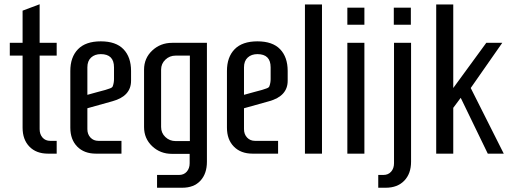

<svg xmlns="http://www.w3.org/2000/svg" viewBox="-20 -721 2392 901"><path d="M166 -460V-115Q166 -91 179.5 -75.5Q193 -60 216 -60H246V0H205Q150 0 118 -33Q86 -66 86 -122V-460H26V-520H86V-671L166 -701V-520H246V-460Z M442 -60H550V0H430Q375 0 342.5 -33Q310 -66 310 -122V-388Q310 -453 346 -490Q382 -527 453 -527Q524 -527 559.5 -490Q595 -453 595 -388V-342Q595 -270 508 -246L390 -213V-115Q390 -91 404.5 -75.5Q419 -60 442 -60ZM390 -405V-276Q413 -283 439 -289.5Q465 -296 474.5 -299Q484 -302 495.5 -306Q507 -310 509 -316Q515 -332 515 -350V-405Q515 -467 453 -467Q425 -467 407.5 -451Q390 -435 390 -405Z M951 -520V38Q951 94 920.5 127Q890 160 835 160H717V100H820Q843 100 856.5 84.5Q870 69 870 45V1H787Q732 1 694 -35Q656 -71 656 -125V-394Q656 -448 694.5 -484Q733 -520 788 -520ZM871 -460H804Q776 -460 756 -441Q736 -422 736 -394V-125Q736 -97 756 -78Q776 -59 804 -59H871Z M1177 -60H1285V0H1165Q1110 0 1077.5 -33Q1045 -66 1045 -122V-388Q1045 -453 1081 -490Q1117 -527 1188 -527Q1259 -527 1294.5 -490Q1330 -453 1330 -388V-342Q1330 -270 1243 -246L1125 -213V-115Q1125 -91 1139.5 -75.5Q1154 -60 1177 -60ZM1125 -405V-276Q1148 -283 1174 -289.5Q1200 -296 1209.5 -299Q1219 -302 1230.5 -306Q1242 -310 1244 -316Q1250 -332 1250 -350V-405Q1250 -467 1188 -467Q1160 -467 1142.5 -451Q1125 -435 1125 -405Z M1411 0V-700H1491V0Z M1610 0V-520H1690V0ZM1610 -605V-685H1690V-605Z M1828 -605V-685H1908V-605ZM1829 45V-520H1909V38Q1909 94 1877 127Q1845 160 1790 160H1755V100H1779Q1802 100 1815.5 84.5Q1829 69 1829 45Z M2107 0H2027V-700H2107V-308L2262 -520H2337L2189 -308L2344 0H2269L2142 -262L2107 -215Z"/></svg>

Font: Homenaje
Style: Regular
Weight: 400
Version: Version 1.002